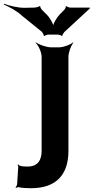

<svg xmlns="http://www.w3.org/2000/svg" viewBox="-158 -777 492 1010"><path d="M-62 88 -66 90C-64 92 -62 97 -62 100L-68 193C-69 198 -73 206 -76 209L-74 212C-71 209 -63 207 -58 208C-39 212 -23 213 6 213C139 213 202 140 202 17V-478C202 -502 216 -539 228 -552L226 -554C213 -542 176 -528 152 -528H111C87 -528 47 -542 31 -554L29 -552C44 -539 61 -502 61 -478V17C61 63 42 99 -12 99C-30 99 -56 99 -62 88ZM87 -701 65 -723C61 -726 52 -740 54 -744L49 -745C48 -741 29 -737 21 -737L-26 -736C-63 -735 -110 -747 -136 -757L-138 -753C-113 -743 -68 -719 -42 -694L63 -609C66 -605 74 -592 72 -589L76 -587C77 -591 92 -595 97 -595H146C151 -595 165 -591 167 -588L170 -589C169 -592 177 -605 180 -608L314 -732V-737H213C208 -737 193 -741 192 -745L188 -743C190 -740 182 -726 178 -723L157 -702C141 -686 120 -651 120 -634H124C124 -651 103 -686 87 -701Z"/></svg>

Font: Asimov
Style: EdgeWide
Weight: 500
Designer: Google
Version: Version 2.000980: 2014